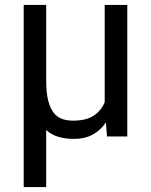

<svg xmlns="http://www.w3.org/2000/svg" viewBox="-20 -548 606 771"><path d="M165.5 -528.3V-224.6Q165.5 -174.3 173.8 -142.8Q182.1 -111.3 196.8 -93.8Q211.4 -76.2 231 -69.8Q250.5 -63.5 272.9 -63.5Q325.7 -63.5 356 -83.3Q386.2 -103 400.4 -137.7V-528.3H491.2V0H409.7L405.3 -56.2Q383.8 -24.9 352.3 -7.6Q320.8 9.8 276.9 9.8Q241.2 9.8 213.6 1.2Q186 -7.3 165.5 -25.9V203.1H75.2V-528.3Z"/></svg>

Font: RobotoDraft
Style: Regular
Weight: 400
Designer: Google
Foundry: Google
Version: Version 2.000988-w1; 2014